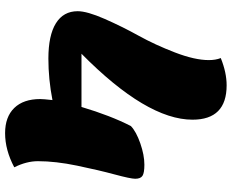

<svg xmlns="http://www.w3.org/2000/svg" viewBox="-98 -642 910 754"><g transform="rotate(90 357.0 -265.0)"><path d="M210 0Q119 0 71.5 -29.5Q24 -59 24 -115Q24 -152 54 -220.5Q84 -289 120 -354Q156 -419 186 -497Q216 -575 216 -630Q216 -657 208 -677Q265 -700 315 -700Q450 -700 450 -566Q450 -386 191 -130H400Q434 -244 475 -324Q497 -345 543 -361Q589 -377 627 -377Q659 -377 670.5 -369.5Q682 -362 682 -341Q682 -323 665 -260Q648 -197 630.5 -112.5Q613 -28 613 41Q613 86 637 134Q569 170 503 170Q439 170 404 134Q369 98 369 32Q369 20 373 -16Q291 0 210 0Z"/></g></svg>

Font: Lemonada
Style: Bold
Weight: 700
Designer: Mohamed Gaber (Arabic), Eduardo Tunni (Latin)
Foundry: Kief Type Foundry
Version: Version 4.004